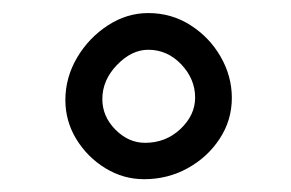

<svg xmlns="http://www.w3.org/2000/svg" viewBox="-20 -833 445 294"><path d="M335 -683.1Q335 -648.9 316.4 -620.6Q297.9 -592.3 267.3 -575.4Q236.8 -558.6 200.7 -558.6Q168.9 -558.6 141.4 -575.4Q113.8 -592.3 96.9 -619.9Q80.1 -647.5 80.1 -679.7Q80.1 -714.4 98.1 -744.9Q116.2 -775.4 145.3 -794.2Q174.3 -813 207 -813Q242.7 -813 271.7 -794.4Q300.8 -775.9 317.9 -746.1Q335 -716.3 335 -683.1ZM278.8 -683.6Q278.8 -711.9 257.6 -734.4Q236.3 -756.8 207 -756.8Q181.6 -756.8 159.2 -733.6Q136.7 -710.4 136.7 -681.2Q136.7 -654.8 156.7 -634.5Q176.8 -614.3 202.1 -614.3Q233.9 -614.3 256.3 -635.5Q278.8 -656.7 278.8 -683.6Z"/></svg>

Font: Mikhak-FD Medium
Style: Regular
Weight: 500
Designer: Amin Abedi
Version: Version 3.2